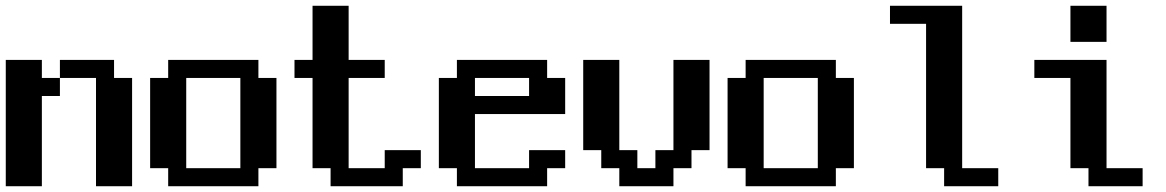

<svg xmlns="http://www.w3.org/2000/svg" viewBox="-20 -645 4040 665"><path d="M0 -437.5H125V-375H187.5V-437.5H375V-375H437.5V0H312.5V-375H187.5V-312.5H125V0H0Z M500 -375H562.5V-437.5H875V-375H937.5V-62.5H875V0H562.5V-62.5H500ZM625 -375V-62.5H812.5V-375Z M1000 -437.5H1062.5V-625H1187.5V-437.5H1312.5V-375H1187.5V-62.5H1312.5V-125H1437.5V-62.5H1375V0H1125V-62.5H1062.5V-375H1000Z M1500 -375H1562.5V-437.5H1875V-375H1937.5V-250H1625V-62.5H1812.5V-125H1937.5V-62.5H1875V0H1562.5V-62.5H1500ZM1625 -375V-312.5H1812.5V-375Z M2000 -437.5H2125V-125H2187.5V-62.5H2250V-125H2312.5V-437.5H2437.5V-125H2375V-62.5H2312.5V0H2125V-62.5H2062.5V-125H2000Z M2500 -375H2562.5V-437.5H2875V-375H2937.5V-62.5H2875V0H2562.5V-62.5H2500ZM2625 -375V-62.5H2812.5V-375Z M3062.5 -625H3312.5V-62.5H3437.5V0H3250V-62.5H3187.5V-562.5H3062.5Z M3562.5 -437.5H3812.5V-62.5H3937.5V0H3750V-62.5H3687.5V-375H3562.5ZM3687.5 -625H3812.5V-500H3687.5Z"/></svg>

Font: NeoDunggeunmo
Style: Regular
Weight: 400
Monospace: yes
Version: Version 1.600